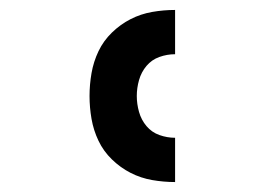

<svg xmlns="http://www.w3.org/2000/svg" viewBox="-20 -800 540 386"><path d="M332 -434Q309 -434 286 -438Q263 -442 242.5 -452.5Q222 -463 205 -479.5Q188 -496 178 -517Q168 -538 164 -561Q160 -584 160 -607Q160 -630 164 -653Q168 -676 178 -697Q188 -718 205 -734.5Q222 -751 242.5 -761.5Q263 -772 286 -776Q309 -780 332 -780V-691Q316 -691 300.5 -685.5Q285 -680 274.5 -667.5Q264 -655 259.5 -639Q255 -623 255 -607Q255 -591 259.5 -575Q264 -559 274.5 -546.5Q285 -534 300.5 -528.5Q316 -523 332 -523Z"/></svg>

Font: Iosevka Term Curly Extrabold
Style: Regular
Weight: 800
Designer: Belleve Invis
Foundry: Belleve Invis
Version: Version 32.3.0